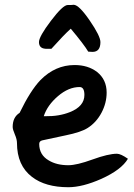

<svg xmlns="http://www.w3.org/2000/svg" viewBox="-20 -731 559 803"><path d="M33 -200Q33 -241 62 -259Q107 -352 149 -396Q211 -459 292 -459Q348 -459 386 -430Q426 -398 426 -344Q426 -300 404.5 -259.5Q383 -219 347 -196Q319 -178 255 -165Q159 -145 157 -144Q144 -141 144 -129Q144 -83 184 -60Q217 -40 266 -40Q301 -40 367 -64Q433 -88 469 -88Q485 -88 515 -67Q488 -21 404 17Q325 52 266 52Q170 52 114 9Q51 -39 51 -133Q51 -148 42 -169Q33 -190 33 -200ZM163 -245H170Q227 -244 272 -262Q333 -286 333 -334Q333 -367 313 -367Q267 -367 222.5 -329Q178 -291 163 -245ZM367 -514Q364 -514 349 -515Q332 -544 276 -611Q247 -585 195 -527H179Q143 -525 143 -555Q143 -578 193 -644Q243 -710 263 -710Q268 -710 276 -710Q284 -711 288 -711Q310 -711 355 -645.5Q400 -580 400 -555Q400 -514 367 -514Z"/></svg>

Font: Wortlaut AH
Style: SemiBold
Weight: 600
Designer: Andreas Höfeld
Foundry: Fontgrube AH
Version: Version 2.59